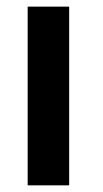

<svg xmlns="http://www.w3.org/2000/svg" viewBox="-20 -556 308 576"><path d="M63 0V-536.1H187.5V0Z"/></svg>

Font: Oxygen
Style: Bold
Weight: 700
Designer: vernon adams
Foundry: Vernon Adams
Version: Version 0.2.3 webfont; ttfautohint (v0.93.3-1d66) -l 8 -r 50